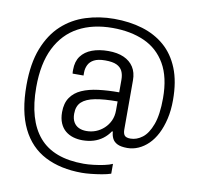

<svg xmlns="http://www.w3.org/2000/svg" viewBox="-90 -792 1073 1039"><g transform="rotate(10 446.0 -272.5)"><path d="M426 153Q309 153 224 109.5Q139 66 94 -26Q49 -118 49 -262Q49 -382 81.5 -465Q114 -548 170 -599.5Q226 -651 300 -674.5Q374 -698 455 -698Q540 -698 611 -676.5Q682 -655 734 -610Q786 -565 815 -493.5Q844 -422 844 -320Q844 -263 833 -216Q822 -169 803.5 -133Q785 -97 760 -72.5Q735 -48 705.5 -35Q676 -22 645 -22Q610 -22 590.5 -31.5Q571 -41 562.5 -58Q554 -75 553 -96H548Q532 -72 509.5 -55Q487 -38 459 -29.5Q431 -21 398 -21Q372 -21 348 -28Q324 -35 305 -50.5Q286 -66 275 -91.5Q264 -117 264 -152Q264 -201 285.5 -232.5Q307 -264 345.5 -281Q384 -298 436 -304.5Q488 -311 550 -311V-380Q550 -408 540.5 -427.5Q531 -447 509 -457.5Q487 -468 446 -468Q407 -468 385 -456.5Q363 -445 353.5 -425.5Q344 -406 344 -384V-367H284Q283 -372 283 -376.5Q283 -381 283 -388Q283 -434 304.5 -463Q326 -492 364.5 -506.5Q403 -521 454 -521Q504 -521 539 -505.5Q574 -490 593 -460.5Q612 -431 612 -388V-118Q612 -96 620.5 -85.5Q629 -75 653 -75Q687 -75 718 -98.5Q749 -122 769 -176Q789 -230 789 -321Q789 -436 747 -508.5Q705 -581 630 -614.5Q555 -648 455 -648Q347 -648 268 -605.5Q189 -563 146 -477Q103 -391 103 -261Q103 -81 182 11Q261 103 427 103Q451 103 481 99.5Q511 96 539 90Q567 84 584 76V130Q564 137 534.5 142Q505 147 476 150Q447 153 426 153ZM411 -74Q438 -74 462.5 -83.5Q487 -93 507 -111.5Q527 -130 538.5 -155Q550 -180 550 -212V-261Q476 -261 427 -251.5Q378 -242 354 -219.5Q330 -197 330 -155Q330 -127 340.5 -109Q351 -91 369 -82.5Q387 -74 411 -74Z"/></g></svg>

Font: Archivo SemiCondensed Light
Style: Regular
Weight: 300
Width: 4
Designer: Hector Gatti
Foundry: Omnibus-Type
Version: Version 2.001